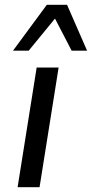

<svg xmlns="http://www.w3.org/2000/svg" viewBox="-20 -776 381 796"><path d="M53 0 132 -496H223L144 0ZM34 -566 174 -756H258L341 -566H277L208 -699L99 -566Z"/></svg>

Font: Nunito Sans 7pt
Style: Italic
Weight: 400
Italic angle: -9°
Designer: Vernon Adams
Foundry: Vernon Adams
Version: Version 3.101;gftools[0.9.27]